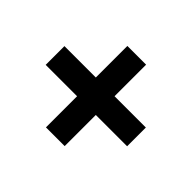

<svg xmlns="http://www.w3.org/2000/svg" viewBox="-112 -741 775 775"><g transform="rotate(45 275.5 -353.5)"><path d="M222.2 -298.8H43V-405.8H222.2V-585.9H329.1V-405.8H507.8V-298.8H329.1V-121.1H222.2Z"/></g></svg>

Font: Phetsarath
Style: Bold
Weight: 700
Designer: Danh Hong
Foundry: Danh Hong
Version: Version 1.01